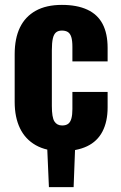

<svg xmlns="http://www.w3.org/2000/svg" viewBox="-20 -608 496 785"><path d="M233 10Q169 10 126 -14.5Q83 -39 61.5 -84Q40 -129 40 -191V-386Q40 -451 61.5 -495.5Q83 -540 126 -564Q169 -588 233 -588Q295 -588 337 -568.5Q379 -549 399.5 -510Q420 -471 420 -412V-357H276V-416Q276 -442 271.5 -456.5Q267 -471 257.5 -477Q248 -483 233 -483Q218 -483 209 -475.5Q200 -468 196 -450.5Q192 -433 192 -402V-175Q192 -128 202.5 -111.5Q213 -95 234 -95Q250 -95 259 -102Q268 -109 272 -124Q276 -139 276 -162V-232H420V-169Q420 -111 399 -70.5Q378 -30 336 -10Q294 10 233 10ZM180 157 172 -27H288L281 157Z"/></svg>

Font: Oswald SemiBold
Style: Regular
Weight: 600
Designer: Vernon Adams
Foundry: Vernon Adams
Version: Version 4.103;gftools[0.9.33.dev8+g029e19f]